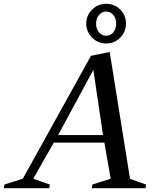

<svg xmlns="http://www.w3.org/2000/svg" viewBox="-57 -995 838 1015"><path d="M-37 0 -33 -20 82 -56 54 -33 424 -700 523 -720 633 -33 612 -56 716 -19 712 0H428L432 -20L547 -56L531 -33L492 -258L513 -241H210L237 -258L109 -33L103 -56L207 -19L203 0ZM241 -264 233 -281H506L490 -264L434 -643H446ZM504 -765Q461 -765 430 -796Q399 -827 399 -870Q399 -914 430 -944.5Q461 -975 504 -975Q548 -975 578.5 -944.5Q609 -914 609 -870Q609 -827 578.5 -796Q548 -765 504 -765ZM504 -806Q527 -806 542 -824Q557 -842 557 -870Q557 -898 542 -916Q527 -934 504 -934Q482 -934 466.5 -916Q451 -898 451 -870Q451 -842 466.5 -824Q482 -806 504 -806Z"/></svg>

Font: Wittgenstein
Style: Italic
Weight: 400
Italic angle: -11°
Designer: Jörg Drees
Foundry: Jörg Drees
Version: Version 1.500